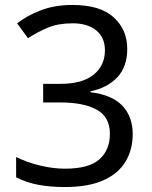

<svg xmlns="http://www.w3.org/2000/svg" viewBox="-20 -744 612 774"><path d="M493 -547Q493 -475 453 -432.5Q413 -390 345 -376V-372Q431 -362 473 -318Q515 -274 515 -203Q515 -141 486 -92.5Q457 -44 396.5 -17Q336 10 241 10Q185 10 137 1.5Q89 -7 45 -29V-111Q90 -89 142 -76.5Q194 -64 242 -64Q338 -64 380.5 -101.5Q423 -139 423 -205Q423 -272 370.5 -301.5Q318 -331 223 -331H154V-406H224Q312 -406 357.5 -443Q403 -480 403 -541Q403 -593 368 -621.5Q333 -650 273 -650Q215 -650 174 -633Q133 -616 93 -590L49 -650Q87 -680 143.5 -702Q200 -724 272 -724Q384 -724 438.5 -674Q493 -624 493 -547Z"/></svg>

Font: Noto Sans PhagsPa
Style: Regular
Weight: 400
Designer: Monotype Design Team
Foundry: Monotype Imaging Inc.
Version: Version 2.004; ttfautohint (v1.8.4.7-5d5b)